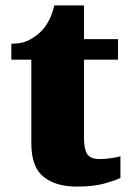

<svg xmlns="http://www.w3.org/2000/svg" viewBox="-20 -681 484 711"><path d="M264 10Q187 10 141.5 -26Q96 -62 96 -150V-460H22V-519Q65 -519 93 -535.5Q121 -552 135 -568Q149 -582 161.5 -606Q174 -630 181 -661H291V-536H417V-460H291V-170Q291 -130 302.5 -111Q314 -92 350 -92Q370 -92 390 -95Q410 -98 426 -102V-22Q408 -13 367 -1.5Q326 10 264 10Z"/></svg>

Font: Noto Serif Tibetan Black
Style: Regular
Weight: 900
Version: Version 2.103